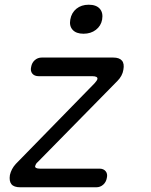

<svg xmlns="http://www.w3.org/2000/svg" viewBox="-20 -794 640 814"><path d="M66 0Q39 0 28.5 -13Q18 -26 22 -52Q25 -65 31 -76.5Q37 -88 47 -99L381 -441Q386 -447 389 -451Q392 -455 393 -459Q394 -465 388.5 -468Q383 -471 371 -471H144Q126 -471 117 -482Q108 -493 112 -510Q115 -528 127.5 -539Q140 -550 157 -550H460Q486 -550 497 -537Q508 -524 503 -498Q501 -485 494.5 -473Q488 -461 478 -451L141 -108Q135 -103 132.5 -98.5Q130 -94 129 -90Q128 -85 133 -82Q138 -79 150 -79H402Q419 -79 428 -68Q437 -57 433 -40Q430 -22 417.5 -11Q405 0 388 0ZM334 -651Q303 -651 288 -667.5Q273 -684 278 -711Q283 -740 304 -757Q325 -774 356 -774Q388 -774 403 -757Q418 -740 413 -711Q408 -684 386.5 -667.5Q365 -651 334 -651Z"/></svg>

Font: Maple Mono Light
Style: Italic
Weight: 300
Italic angle: -10°
Monospace: yes
Designer: subframe7536
Version: Version 7.000